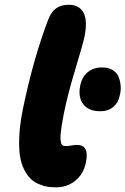

<svg xmlns="http://www.w3.org/2000/svg" viewBox="-20 -820 530 811"><path d="M217.8 -28.8Q198.2 -28.8 181.4 -31.2Q164.6 -33.7 144.5 -42.2Q124.5 -50.8 109.6 -64.7Q94.7 -78.6 82 -103.8Q69.3 -128.9 64.2 -162.4Q59.1 -195.8 61.5 -245.6Q64 -295.4 76.2 -356.9Q119.6 -568.8 183.1 -735.8Q195.8 -769.5 216.8 -784.7Q237.8 -799.8 270 -799.8Q314.9 -799.8 332.8 -766.4Q350.6 -732.9 336.9 -665Q330.1 -632.8 297.9 -526.6Q265.6 -420.4 249 -336.9Q243.7 -309.6 240.5 -288.6Q237.3 -267.6 236.1 -253.4Q234.9 -239.3 235.8 -229.7Q236.8 -220.2 238.3 -214.8Q239.7 -209.5 243.7 -206.8Q247.6 -204.1 250.5 -203.6Q253.4 -203.1 258.8 -203.1Q269 -203.1 283.4 -205.6Q297.9 -208 304.2 -208Q358.9 -208 342.8 -133.8Q333 -85 298.3 -56.9Q263.7 -28.8 217.8 -28.8ZM403.8 -350.1Q354.5 -350.1 331.8 -379.6Q309.1 -409.2 318.8 -458Q326.2 -495.1 350.6 -515.1Q375 -535.2 411.1 -535.2Q437 -535.2 454.8 -524.7Q472.7 -514.2 480 -497.3Q487.3 -480.5 489.5 -459.2Q491.7 -438 485.8 -417Q480.5 -387.2 458.7 -368.7Q437 -350.1 403.8 -350.1Z"/></svg>

Font: Shantell Sans Bouncy
Style: Italic
Weight: 800
Italic angle: -11.31°
Designer: Stephen Nixon, Anya Danilova, Shantell Martin
Foundry: Arrow Type
Version: Version 1.006;[9816181b4]